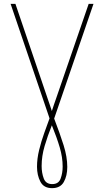

<svg xmlns="http://www.w3.org/2000/svg" viewBox="-20 -734 540 996"><path d="M250 242Q207 242 189.5 208.5Q172 175 172 131Q172 89 183 44Q194 -1 209.5 -44Q225 -87 237 -120L35 -714H60L227 -223Q232 -207 238 -191Q244 -175 249 -158Q254 -174 260 -191.5Q266 -209 271 -223L440 -714H465L261 -119Q291 -41 310 19.5Q329 80 329 132Q329 178 311 210Q293 242 250 242ZM251 221Q284 221 294.5 192.5Q305 164 305 130Q305 82 290 31Q275 -20 249 -84Q227 -29 211.5 23.5Q196 76 196 127Q196 163 207 192Q218 221 251 221Z"/></svg>

Font: Noto Sans Mono ExtraCondensed Thin
Style: Regular
Weight: 100
Width: 2
Designer: Monotype Design Team
Foundry: Monotype Imaging Inc.
Version: Version 2.014; ttfautohint (v1.8.4.7-5d5b)